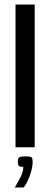

<svg xmlns="http://www.w3.org/2000/svg" viewBox="-20 -645 220 841"><path d="M48 -625H132V0H48ZM45 176Q61 149 71.5 127.5Q82 106 82 86Q65 86 61.5 80.5Q58 75 58 65Q58 51 62.5 45.5Q67 40 92 40Q115 40 119 45Q123 50 123 64Q123 91 110.5 124.5Q98 158 84 176Z"/></svg>

Font: Smooch Sans SemiBold
Style: Bold
Weight: 600
Designer: Robert E. Leuschke
Foundry: Robert E. Leuschke
Version: Version 1.010; ttfautohint (v1.8.3)